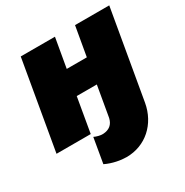

<svg xmlns="http://www.w3.org/2000/svg" viewBox="-169 -652 939 977"><g transform="rotate(-30 301.0 -163.5)"><path d="M405 -520 375 -348H257L287 -520H86L-4 0H197L232 -203H350L319 -24C311 11 289 29 252 31C238 32 215 26 201 19L176 165C217 185 264 193 297 193C409 193 496 114 516 0L606 -520Z"/></g></svg>

Font: Fixel Text 20240404 Black
Style: Italic
Weight: 900
Width: 4
Italic angle: -10°
Designer: AlfaBravo + MacPaw
Foundry: Kyrylo Tkachov, Marchela Mozhyna, Serhii Makarenko, Maria Weinstein, Zakhar Kryvoshyya
Version: Version 1.211;Glyphs 3.2 (3225)